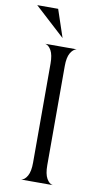

<svg xmlns="http://www.w3.org/2000/svg" viewBox="-96 -915 505 958"><g transform="rotate(10 156.0 -435.5)"><path d="M128 -93V-595Q128 -639 115.5 -661.5Q103 -684 85 -688H244Q226 -684 213 -661.5Q200 -639 200 -595V-93Q200 -49 213 -26Q226 -3 244 0H84Q102 -3 115 -26Q128 -49 128 -93ZM12 -871H118L165 -731Z"/></g></svg>

Font: BellefairVN
Style: Regular
Weight: 400
Designer: Nick Shinn, Liron Lavi Turkenic
Foundry: Shinntype
Version: Version 1.003